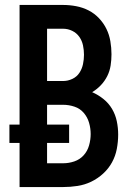

<svg xmlns="http://www.w3.org/2000/svg" viewBox="-20 -755 540 775"><path d="M235 0H59V-178H18V-252H59V-735H235Q261 -735 287.5 -730Q314 -725 337.5 -713Q361 -701 379.5 -681.5Q398 -662 409.5 -638.5Q421 -615 425.5 -588.5Q430 -562 430 -536Q430 -513 426.5 -490.5Q423 -468 413 -448Q403 -428 387.5 -411.5Q372 -395 352 -383Q377 -372 398 -355Q419 -338 432.5 -315Q446 -292 451.5 -265.5Q457 -239 457 -212Q457 -183 451.5 -154Q446 -125 432 -99.5Q418 -74 396 -54Q374 -34 348 -21.5Q322 -9 293 -4.5Q264 0 235 0ZM170 -428H235Q254 -428 272 -436.5Q290 -445 300.5 -461Q311 -477 315 -496Q319 -515 319 -534Q319 -553 315 -572Q311 -591 300 -606.5Q289 -622 271.5 -630.5Q254 -639 235 -639H170ZM170 -96H235Q258 -96 280 -103.5Q302 -111 317.5 -128Q333 -145 339.5 -168Q346 -191 346 -214Q346 -237 339.5 -259.5Q333 -282 318 -299.5Q303 -317 280.5 -324.5Q258 -332 235 -332H170V-252H259V-178H170Z"/></svg>

Font: Iosevka Fixed
Style: Bold
Weight: 700
Monospace: yes
Designer: Belleve Invis
Foundry: Belleve Invis
Version: Version 32.3.0